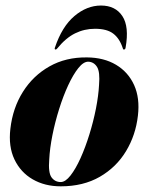

<svg xmlns="http://www.w3.org/2000/svg" viewBox="-20 -664 536 694"><path d="M294.5 -456.5Q355.5 -456 399.5 -429.8Q443.5 -403.5 464.8 -356.5Q486 -309.5 478.5 -246Q470.5 -175.5 435.5 -117.5Q400.5 -59.5 340.8 -25Q281 9.5 199.5 9.5Q142 9.5 98.2 -15.8Q54.5 -41 32.2 -87.8Q10 -134.5 17.5 -198.5Q26 -273.5 62.8 -332Q99.5 -390.5 158.8 -424Q218 -457.5 294.5 -456.5ZM199.5 -6Q216.5 -6 235 -29.8Q253.5 -53.5 271 -92.2Q288.5 -131 303 -177.8Q317.5 -224.5 326.8 -271.5Q336 -318.5 338 -357Q342 -404 330.8 -422Q319.5 -440 299.5 -441Q282 -441.5 263.2 -418Q244.5 -394.5 226.5 -355.8Q208.5 -317 193.8 -270Q179 -223 169.5 -175.5Q160 -128 158 -88Q154 -40 166.2 -23Q178.5 -6 199.5 -6ZM323.5 -560Q285 -560 251.5 -543.5Q218 -527 187 -489Q184 -485 181 -485Q176 -485 178.5 -492Q204 -568 249 -606Q294 -644 345 -644Q397 -644 422.2 -606Q447.5 -568 434 -492Q433 -485 428 -485Q424.5 -485 424 -489Q413 -524 390 -542Q367 -560 323.5 -560Z"/></svg>

Font: Fraunces 144pt S000
Style: Bold Italic
Weight: 700
Italic angle: -16°
Version: Version 1.000; ttfautohint (v1.8.3)